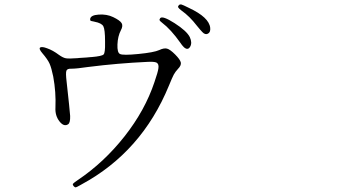

<svg xmlns="http://www.w3.org/2000/svg" viewBox="-20 -788 1540 854"><path d="M335.9 36.1Q339.8 33.2 342.8 32.2Q610.4 -112.3 731.4 -407.2Q746.1 -443.4 752.9 -456.1Q759.8 -468.8 771.5 -481.4Q787.1 -497.1 784.2 -510.3Q781.2 -523.4 758.8 -545.9Q736.3 -568.4 722.7 -571.8Q709 -575.2 688.5 -565.4Q665 -554.7 595.7 -547.9Q526.4 -541 513.7 -547.9Q501 -553.7 502.4 -590.3Q503.9 -627 517.6 -653.3Q528.3 -672.9 521 -685.1Q513.7 -697.3 483.4 -711.9Q455.1 -725.6 418.9 -723.1Q382.8 -720.7 380.9 -703.1Q380.9 -697.3 382.8 -695.8Q384.8 -694.3 396.5 -692.4Q398.4 -691.4 400.4 -691.4Q431.6 -685.5 439.5 -671.4Q447.3 -657.2 447.3 -603.5Q447.3 -601.6 447.3 -597.7Q448.2 -553.7 440.9 -545.9Q433.6 -538.1 387.7 -534.2H385.7Q369.1 -532.2 334 -530.3Q327.1 -529.3 324.2 -529.3Q286.1 -526.4 272.9 -528.8Q259.8 -531.2 242.2 -543.9Q214.8 -564.5 189.5 -573.2Q166 -582 158.7 -576.7Q151.4 -571.3 168 -551.8Q192.4 -523.4 200.7 -504.4Q209 -485.4 216.8 -447.3Q229.5 -377.9 226.6 -309.6Q224.6 -273.4 244.6 -248Q264.6 -222.7 283.2 -235.4Q293 -242.2 292 -272.5Q290 -300.8 276.4 -423.8Q271.5 -463.9 275.4 -473.6Q279.3 -483.4 297.9 -482.4Q320.3 -482.4 373 -490.2Q504.9 -506.8 633.8 -512.7Q665 -514.6 675.8 -509.8Q687.5 -503.9 684.6 -484.4Q682.6 -467.8 667 -422.9Q625 -296.9 533.7 -181.2Q442.4 -65.4 326.2 12.7Q307.6 25.4 304.7 29.3Q301.8 33.2 308.6 41Q313.5 45.9 316.9 45.4Q320.3 44.9 335.9 36.1ZM824.2 -623Q810.5 -650.4 756.3 -685.1Q702.1 -719.7 692.4 -707Q688.5 -701.2 689.9 -697.8Q691.4 -694.3 700.2 -687.5Q740.2 -657.2 782.2 -597.7Q789.1 -586.9 797.9 -578.1Q815.4 -562.5 825.7 -580.1Q835.9 -597.7 824.2 -623ZM915 -664.1Q910.2 -710.9 820.3 -752.9Q793 -766.6 786.6 -768.1Q780.3 -769.5 776.4 -765.6Q770.5 -759.8 772.5 -755.4Q774.4 -751 787.1 -741.2Q823.2 -715.8 855.5 -673.8Q873 -652.3 879.9 -645.5Q892.6 -631.8 904.8 -638.2Q917 -644.5 915 -664.1Z"/></svg>

Font: Bpmf GenWan Min R
Style: R
Weight: 400
Foundry: But Ko
Version: Version 1.320